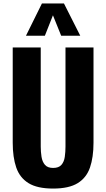

<svg xmlns="http://www.w3.org/2000/svg" viewBox="-20 -1086 618 1117"><path d="M289 11Q197 11 146 -20.5Q95 -52 74.5 -111.5Q54 -171 54 -256V-810H217V-233Q217 -203 221.5 -174Q226 -145 241.5 -127Q257 -109 289 -109Q322 -109 337.5 -127Q353 -145 357 -174Q361 -203 361 -233V-810H524V-256Q524 -171 503.5 -111.5Q483 -52 432 -20.5Q381 11 289 11ZM131 -878 224 -1066H352L447 -878H336L288 -997L241 -878Z"/></svg>

Font: Oswald SemiBold
Style: Regular
Weight: 600
Designer: Vernon Adams
Foundry: Vernon Adams
Version: Version 4.100; ttfautohint (v1.8.1.43-b0c9)